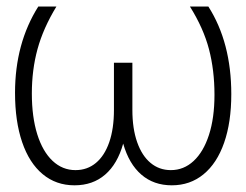

<svg xmlns="http://www.w3.org/2000/svg" viewBox="-20 -550 744 580"><path d="M76.2 -267.6Q76.2 -196.8 92.5 -144.5Q108.9 -92.3 138.7 -64.2Q168.5 -36.1 208 -36.1Q243.7 -36.1 269.8 -57.9Q295.9 -79.6 310.1 -120.6Q324.2 -161.6 324.2 -217.8V-360.4H379.9V-217.8Q379.9 -161.6 394.3 -120.6Q408.7 -79.6 434.8 -57.9Q460.9 -36.1 496.1 -36.1Q535.2 -36.1 564.9 -63.7Q594.7 -91.3 611.3 -142.6Q627.9 -193.8 627.9 -263.7Q627.9 -337.9 611.3 -401.4Q594.7 -464.8 553.7 -530.3H609.4Q678.7 -421.4 678.7 -265.6Q678.7 -180.7 657 -118.7Q635.3 -56.6 594.7 -23.4Q554.2 9.8 499 9.8Q444.3 9.8 407 -22.5Q369.6 -54.7 352.1 -116.2Q335 -54.7 297.6 -22.5Q260.3 9.8 205.1 9.8Q149.4 9.8 108.9 -23.9Q68.4 -57.6 46.9 -120.6Q25.4 -183.6 25.4 -269.5Q25.4 -418.9 95.7 -530.3H150.4Q110.4 -464.4 93.3 -401.6Q76.2 -338.9 76.2 -267.6Z"/></svg>

Font: Pretendard GOV ExtraLight
Style: Regular
Weight: 200
Designer: Base glyphs from Inter by Rasmus Andersson; Hangeul glyphs from Noto Sans CJK(Source Han Sans) by Jang Soo-young and Kan
Foundry: Kil Hyung-jin
Version: Version 1.309